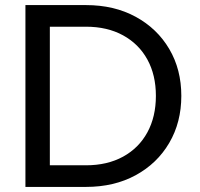

<svg xmlns="http://www.w3.org/2000/svg" viewBox="-20 -735 786 755"><path d="M80 0V-715H318Q429 -715 513.5 -669Q598 -623 645.5 -542.5Q693 -462 693 -358Q693 -254 645.5 -173Q598 -92 513.5 -46Q429 0 318 0ZM176 -85H318Q402 -85 464 -119Q526 -153 559.5 -214.5Q593 -276 593 -358Q593 -440 559.5 -501Q526 -562 464 -596Q402 -630 318 -630H176Z"/></svg>

Font: Wix Madefor Display Medium
Style: Regular
Weight: 500
Designer: Dalton Maag Ltd
Foundry: Dalton Maag Ltd
Version: Version 3.100